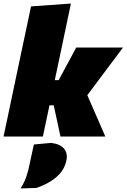

<svg xmlns="http://www.w3.org/2000/svg" viewBox="-38 -770 714 1083"><path d="M-18 0Q-7 -52 3.5 -101.2Q14 -150.5 27 -213L86 -493Q99 -552.5 111.2 -611.5Q123.5 -670.5 137 -734L362 -750Q350 -692.5 336.5 -628.8Q323 -565 308 -493L271 -318H293L328 -383Q344 -413 360 -442.5Q376 -472 392 -502H656Q621 -455.5 586.8 -409.8Q552.5 -364 517 -316.5L454.5 -233L473 -190.5Q493.5 -143.5 514.5 -95.5Q535.5 -47.5 556 0H303Q297.5 -26.5 291.5 -53.8Q285.5 -81 280 -107L265 -176H241L239 -166Q229.5 -121.5 221.2 -82.2Q213 -43 204 0ZM78 293Q99 260 110.8 225.5Q122.5 191 129 156Q135 128 141 100.2Q147 72.5 153 45L250 36Q301 42 322.8 68.2Q344.5 94.5 337 133Q326 188.5 281.5 227.5Q237 266.5 168 290Z"/></svg>

Font: Commissioner Black
Style: Italic
Weight: 900
Italic angle: -12°
Designer: Kostas Bartsokas
Foundry: Kostas Bartsokas
Version: Version 1.000; ttfautohint (v1.8.3)